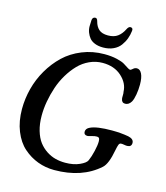

<svg xmlns="http://www.w3.org/2000/svg" viewBox="-131 -1004 964 1117"><g transform="rotate(15 350.5 -445.0)"><path d="M390.6 -748.5Q362.3 -748.5 341.3 -756.8Q320.3 -765.1 308.8 -779.1Q297.4 -793 290.5 -810.8Q283.7 -828.6 283.7 -847.7Q283.7 -866.7 285.2 -885.7Q287.6 -904.3 304.2 -904.3Q308.6 -904.3 311.8 -901.4Q314.9 -898.4 316.2 -895.5Q317.4 -892.6 319.3 -886.2Q326.7 -856.9 345.2 -840.3Q363.8 -823.7 399.9 -823.7Q436 -823.7 458.3 -840.1Q480.5 -856.4 495.1 -886.2Q503.9 -904.3 515.1 -904.3Q531.7 -904.3 529.3 -885.7Q526.4 -860.4 518.1 -837.9Q509.8 -815.4 494.4 -794.4Q479 -773.4 452.4 -761Q425.8 -748.5 390.6 -748.5ZM300.3 13.7Q248.5 13.7 201.2 -3.9Q153.8 -21.5 114.5 -56.2Q75.2 -90.8 51.8 -149.2Q28.3 -207.5 28.3 -281.7Q28.3 -343.3 44.2 -404.8Q60.1 -466.3 92.3 -521.7Q124.5 -577.1 169.2 -619.9Q213.9 -662.6 276.4 -688Q338.9 -713.4 410.2 -713.4Q452.6 -713.4 485.4 -705.6Q518.1 -697.8 532.7 -688.7Q547.4 -679.7 559.1 -671.9Q570.8 -664.1 576.2 -664.1Q581.5 -664.1 591.3 -673.3Q601.1 -682.6 613.8 -682.6Q632.3 -682.6 643.6 -659.9Q654.8 -637.2 654.8 -595.2Q654.8 -565.4 649.7 -535.2Q644.5 -504.9 635.7 -489.3Q621.6 -465.8 599.6 -465.8Q578.6 -465.8 575.2 -489.3Q574.2 -494.6 574.7 -509.5Q575.2 -524.4 573.2 -530.3Q571.8 -582 527.6 -621.8Q483.4 -661.6 413.6 -661.6Q372.1 -661.6 334.5 -644.3Q296.9 -627 268.6 -597.4Q240.2 -567.9 217 -529.3Q193.8 -490.7 179.2 -447.3Q164.6 -403.8 156.7 -359.6Q148.9 -315.4 148.9 -273.9Q148.9 -224.1 160.6 -184.1Q172.4 -144 191.9 -118.4Q211.4 -92.8 238 -75.4Q264.6 -58.1 292.5 -51Q320.3 -43.9 351.1 -43.9Q401.4 -43.9 437.3 -60.1Q473.1 -76.2 480.5 -93.3Q491.7 -118.2 500.2 -154.8Q508.8 -191.4 508.8 -213.4Q508.8 -226.1 505.6 -232.2Q502.4 -238.3 491.2 -238.8Q478.5 -239.3 459.7 -233.4Q440.9 -227.5 435.1 -228Q414.6 -229 414.6 -247.6Q414.6 -267.6 438 -277.8Q476.1 -295.9 566.9 -295.9Q620.1 -295.9 666.5 -287.6Q700.7 -280.3 700.7 -256.3Q700.7 -232.4 675.3 -231.9Q668 -231.4 655.8 -233.9Q643.6 -236.3 636.7 -235.4Q627.9 -234.9 623.8 -223.9Q619.6 -212.9 615.2 -189.9Q599.6 -104.5 570.8 -78.6Q467.8 13.7 300.3 13.7Z"/></g></svg>

Font: Cooper* Medium
Style: Italic
Weight: 500
Italic angle: -7°
Designer: Owen Earl
Foundry: indestructible type*
Version: Version 0.001